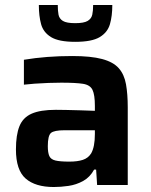

<svg xmlns="http://www.w3.org/2000/svg" viewBox="-20 -743 605 771"><path d="M196 8Q122 8 83 -26Q44 -60 44 -143Q44 -201 58 -236Q72 -271 107 -286.5Q142 -302 204 -302Q217 -302 244.5 -301.5Q272 -301 303.5 -300Q335 -299 361 -298V-318Q361 -362 351.5 -382Q342 -402 313 -406.5Q284 -411 226 -411Q204 -411 175 -410Q146 -409 119 -407Q92 -405 76 -403V-503Q166 -518 270 -518Q345 -518 390 -506Q435 -494 457 -469Q479 -444 486 -404.5Q493 -365 493 -312V0H370L366 -62H358Q341 -31 313.5 -16Q286 -1 255 3.5Q224 8 196 8ZM259 -94Q291 -94 312.5 -101Q334 -108 346 -127Q361 -153 361 -205V-220H240Q197 -220 184.5 -209Q172 -198 172 -156Q172 -130 178 -116.5Q184 -103 202.5 -98.5Q221 -94 259 -94ZM282 -575Q216 -575 185 -594Q154 -613 145 -646Q136 -679 136 -723H212Q212 -700 215 -684Q218 -668 232.5 -659Q247 -650 282 -650Q317 -650 332 -659Q347 -668 350.5 -684Q354 -700 354 -723H431Q431 -679 421.5 -646Q412 -613 380.5 -594Q349 -575 282 -575Z"/></svg>

Font: Saira SemiBold
Style: Regular
Weight: 600
Designer: Hector Gatti with collaboration of the Omnibus-Type team
Foundry: Omnibus-Type
Version: Version 1.100; ttfautohint (v1.8.3)